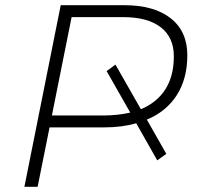

<svg xmlns="http://www.w3.org/2000/svg" viewBox="-20 -720 771 740"><path d="M546 -259 621 -127 586 -102 505 -245Q451 -229 380 -229H171L125 0H74L214 -700H458Q574 -700 638 -649.5Q702 -599 702 -507Q702 -417 661.5 -353.5Q621 -290 546 -259ZM650 -503Q650 -576 599.5 -615Q549 -654 455 -654H256L180 -275H380Q433 -275 482 -286L391 -446L425 -471L523 -299Q585 -325 617.5 -376Q650 -427 650 -503Z"/></svg>

Font: Montserrat Alternates Light
Style: Italic
Weight: 300
Italic angle: -11.3°
Designer: Julieta Ulanovsky
Foundry: Julieta Ulanovsky
Version: Version 7.200